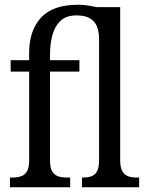

<svg xmlns="http://www.w3.org/2000/svg" viewBox="-20 -790 619 810"><path d="M22 0V-41H34Q52 -41 68 -46Q84 -51 93.5 -66.5Q103 -82 103 -113V-488H25V-536H103V-568Q103 -660 152.5 -715Q202 -770 310 -770Q332 -770 353.5 -766.5Q375 -763 388 -760H487V-115Q487 -84 496 -68Q505 -52 520.5 -46.5Q536 -41 556 -41H567V0H326V-41H330Q351 -41 366 -46.5Q381 -52 389.5 -67.5Q398 -83 398 -115V-624Q398 -657 388.5 -679.5Q379 -702 358 -713.5Q337 -725 303 -725Q259 -725 235 -702Q211 -679 201 -641.5Q191 -604 191 -562V-536H315V-488H191V-113Q191 -82 200.5 -66.5Q210 -51 226 -46Q242 -41 260 -41H276V0Z"/></svg>

Font: Noto Serif Condensed
Style: Regular
Weight: 400
Width: 3
Designer: Monotype Design Team
Foundry: Monotype Imaging Inc.
Version: Version 2.015